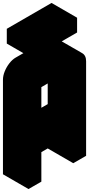

<svg xmlns="http://www.w3.org/2000/svg" viewBox="-63 -1230 646 1300"><path d="M217 -740 433 -865Q467 -885 493.5 -870Q520 -855 520 -815V-175L433 -125V-325L217 -200V0L130 50V-590Q130 -617 142 -646.5Q154 -676 174 -701.5Q194 -727 217 -740ZM433 -425V-765L217 -640V-300ZM156 -935 459 -1110V-1010L156 -835ZM433 -325V-125L260 -225V-425ZM433 -765V-425L260 -525V-865ZM433 -425 217 -300 43 -400 260 -525ZM494 -870Q467 -885 433 -865L217 -740Q194 -727 174 -701.5Q154 -676 142 -646.5Q130 -617 130 -590V50L-43 -50V-690Q-43 -717 -31.1 -746.5Q-19.3 -776 0.5 -801.5Q20.3 -827 43 -840L260 -965Q294.4 -985 320 -970ZM459 -1110 156 -935 -17 -1035 286 -1210ZM156 -935V-835L-17 -935V-1035Z"/></svg>

Font: Nabla Normal
Style: Regular
Weight: 400
Designer: Arthur Reinders Folmer
Version: Version 1.000